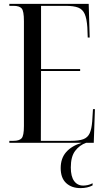

<svg xmlns="http://www.w3.org/2000/svg" viewBox="-20 -734 538 987"><path d="M28 0V-10H49Q79 -10 91 -23Q103 -36 103 -86V-626Q103 -677 91.5 -690.5Q80 -704 49 -704H28V-714H436L441 -541H431L429 -593Q426 -638 415.5 -662Q405 -686 382 -695Q359 -704 316 -704H191V-379H392V-369H191L190 -10H344Q386 -10 408.5 -18.5Q431 -27 441 -49Q451 -71 454 -110L458 -173H468L462 0ZM394 233Q348 233 320 207Q292 181 292 130Q292 80 320 48Q348 16 400 0H423Q389 12 366.5 41.5Q344 71 344 127Q344 173 361 196.5Q378 220 408 220Q418 220 430.5 217.5Q443 215 456 208V219Q430 233 394 233Z"/></svg>

Font: Noto Serif Display ExtraCondensed
Style: Regular
Weight: 400
Width: 2
Designer: Monotype Design Team
Foundry: Monotype Imaging Inc.
Version: Version 2.009